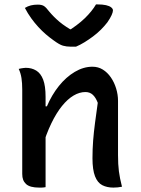

<svg xmlns="http://www.w3.org/2000/svg" viewBox="-20 -848 640 872"><path d="M534 0Q524 2 515 3Q506 4 495 4Q466 4 444.5 -7Q423 -18 411.5 -47.5Q400 -77 400 -129Q400 -171 403 -209.5Q406 -248 411.5 -289.5Q417 -331 424 -381Q415 -405 401.5 -417.5Q388 -430 368 -430Q341 -430 314 -414Q287 -398 261.5 -366.5Q236 -335 213 -287.5Q190 -240 171 -176L169 -365H193Q215 -417 247.5 -457.5Q280 -498 319.5 -521.5Q359 -545 400 -545Q426 -545 447 -532Q468 -519 483.5 -496.5Q499 -474 507.5 -446Q516 -418 516 -390Q516 -349 516 -308Q516 -267 516 -226Q516 -185 516 -144Q516 -101 520 -70Q524 -39 534 0ZM187 2Q182 3 177 3.5Q172 4 167.5 4Q163 4 158 4Q137 4 122 0Q107 -4 98 -12.5Q89 -21 85 -32Q81 -43 81 -58Q81 -109 81 -158Q81 -207 81 -254.5Q81 -302 81 -348.5Q81 -395 81 -441Q81 -471 77.5 -493.5Q74 -516 65 -535Q71 -537 76 -537.5Q81 -538 86.5 -539Q92 -540 97 -540Q124 -540 144.5 -527.5Q165 -515 176 -486.5Q187 -458 187 -408Q187 -339 187 -268.5Q187 -198 187 -129.5Q187 -61 187 2ZM325 -636Q319 -636 314 -636Q309 -636 301 -636Q282 -636 266 -640.5Q250 -645 223 -665Q206 -677 188.5 -692Q171 -707 154 -725.5Q137 -744 121.5 -765.5Q106 -787 93 -812Q106 -820 120 -823.5Q134 -827 152 -827Q169 -827 179 -821Q189 -815 204 -795Q224 -771 250 -749Q276 -727 323 -701L267 -715H333L278 -700Q332 -733 365 -765Q398 -797 416 -828H422Q446 -828 461.5 -824.5Q477 -821 485 -814.5Q493 -808 493 -801Q493 -793 487 -779.5Q481 -766 468 -747Q455 -730 438.5 -713.5Q422 -697 402.5 -682.5Q383 -668 363.5 -656Q344 -644 325 -636Z"/></svg>

Font: Recursive Monospace Casual Medium
Style: Regular
Weight: 500
Version: Version 1.047